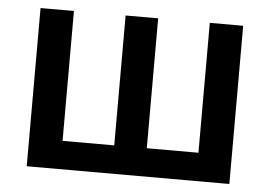

<svg xmlns="http://www.w3.org/2000/svg" viewBox="-44 -603 928 660"><g transform="rotate(5 420.0 -273.0)"><path d="M70.3 -545.9H185.5V-97.7H363.8V-545.9H476.1V-97.7H654.3V-545.9H769.5V0H70.3Z"/></g></svg>

Font: Inter
Style: 540
Weight: 540
Designer: Rasmus Andersson
Foundry: rsms
Version: Version 4.001;git-66647c0bb